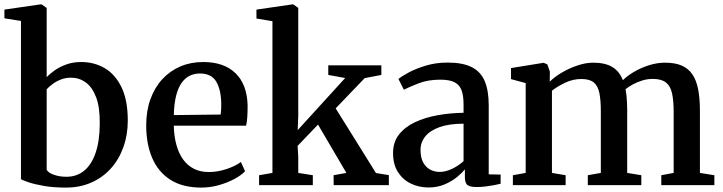

<svg xmlns="http://www.w3.org/2000/svg" viewBox="-23 -839 3274 870"><path d="M-3 -756V-795.5L159 -819H165.5L188.5 -803V-489Q202.5 -504.5 225.2 -520.5Q248 -536.5 278.2 -547.2Q308.5 -558 345 -558Q404 -558 451.8 -530Q499.5 -502 527.8 -443.2Q556 -384.5 556 -293Q556 -228 536.2 -172.5Q516.5 -117 479.5 -75.8Q442.5 -34.5 390.8 -11.8Q339 11 276 11Q219.5 11 176.2 3.5Q133 -4 106 -13.2Q79 -22.5 72 -27V-744ZM299 -487Q273 -487 251.5 -478.2Q230 -469.5 214 -457.2Q198 -445 188.5 -434.5V-70Q195.5 -56 221.2 -47Q247 -38 278 -38Q324.5 -38 358 -65.2Q391.5 -92.5 410 -145.8Q428.5 -199 429 -277.5Q430 -352.5 412.5 -398.5Q395 -444.5 365.2 -465.8Q335.5 -487 299 -487Z M889 11Q804.5 11 749 -24.5Q693.5 -60 666.5 -123.5Q639.5 -187 639.5 -270.5Q639.5 -337 658.8 -390Q678 -443 712.8 -480.5Q747.5 -518 794.5 -538Q841.5 -558 897.5 -558Q992 -558 1044.2 -507.2Q1096.5 -456.5 1099 -361.5Q1099 -330.5 1097.5 -308.2Q1096 -286 1092 -269.5H764.5Q765.5 -222.5 776 -183.8Q786.5 -145 806.2 -117.2Q826 -89.5 855.2 -74.5Q884.5 -59.5 923.5 -59.5Q964 -59.5 1005 -73.5Q1046 -87.5 1068.5 -105L1087.5 -63Q1070.5 -45 1039.5 -28.2Q1008.5 -11.5 969.2 -0.2Q930 11 889 11ZM764.5 -317.5 977 -320Q978.5 -330.5 979 -342.5Q979.5 -354.5 979.5 -365Q979.5 -429 957.8 -467.5Q936 -506 883 -506Q858 -506 836.8 -495.8Q815.5 -485.5 799.8 -463.2Q784 -441 775 -405Q766 -369 764.5 -317.5Z M1151 0V-45L1211.5 -55.5V-743L1139 -755V-795.5L1300.5 -819H1306.5L1328.5 -803V-314.5L1326 -249.5L1541 -485.5L1464.5 -499.5V-543H1705V-499.5L1629.5 -485L1498 -348L1680.5 -55L1739 -45.5V0H1489L1488.5 -45L1546.5 -55.5L1418 -274.5L1325.5 -178L1328.5 -129V-55.5L1394.5 -45V0Z M1918.5 10.5Q1875.5 10.5 1839 -7Q1802.5 -24.5 1780.2 -59.2Q1758 -94 1758 -146Q1758 -195 1784.8 -229.2Q1811.5 -263.5 1857 -285Q1902.5 -306.5 1959.5 -316.8Q2016.5 -327 2077.5 -328V-365Q2077.5 -405 2068.5 -429.8Q2059.5 -454.5 2036.8 -466.2Q2014 -478 1972 -478Q1916.5 -478 1874 -461.5Q1831.5 -445 1807 -432.5L1782.5 -481Q1795 -492 1827.5 -509.8Q1860 -527.5 1906 -541.5Q1952 -555.5 2005 -555.5Q2073.5 -555.5 2114.2 -535Q2155 -514.5 2173.2 -471.8Q2191.5 -429 2191.5 -362V-49L2245.5 -48V-6.5Q2234.5 -3.5 2216 0Q2197.5 3.5 2176.8 6Q2156 8.5 2137.5 8.5Q2108.5 8.5 2096 0Q2083.5 -8.5 2083.5 -37.5V-71.5Q2072 -57 2048.8 -37.5Q2025.5 -18 1992.5 -3.8Q1959.5 10.5 1918.5 10.5ZM1970.5 -60Q1996 -60 2025.5 -74Q2055 -88 2077.5 -109V-278.5Q2012 -278.5 1968.8 -263Q1925.5 -247.5 1904 -220.8Q1882.5 -194 1882.5 -159.5Q1882.5 -126 1894 -104Q1905.5 -82 1925.2 -71Q1945 -60 1970.5 -60Z M2301 0V-45L2359 -55.5V-462.5L2292.5 -480.5V-530.5L2440 -554.5L2457 -547.5L2468.5 -515L2468 -469Q2489 -490 2522.2 -509.8Q2555.5 -529.5 2593.2 -542.2Q2631 -555 2664.5 -555Q2718.5 -555 2751 -535.8Q2783.5 -516.5 2799.5 -475.5Q2818.5 -495 2849.5 -513.2Q2880.5 -531.5 2917.2 -543.2Q2954 -555 2990.5 -555Q3035.5 -555 3065.8 -542Q3096 -529 3114.2 -502.2Q3132.5 -475.5 3140.5 -434.2Q3148.5 -393 3148.5 -336.5V-55.5L3214 -45V0H2973.5V-45L3029.5 -55.5V-333Q3029.5 -383 3022.2 -416Q3015 -449 2994.5 -465.2Q2974 -481.5 2935 -481.5Q2911.5 -481.5 2888.8 -474.8Q2866 -468 2846 -457.2Q2826 -446.5 2811.5 -435Q2814 -422 2815.8 -406.2Q2817.5 -390.5 2818.2 -373.2Q2819 -356 2819 -337V-55.5L2883 -45V0H2640.5V-45L2699.5 -55.5V-335Q2699.5 -385 2693 -417.2Q2686.5 -449.5 2667.8 -465.2Q2649 -481 2611 -481Q2573.5 -481 2538.5 -464.5Q2503.5 -448 2478 -428V-55.5L2540 -45V0Z"/></svg>

Font: Merriweather 48pt SemiBold
Style: Regular
Weight: 600
Version: Version 2.100